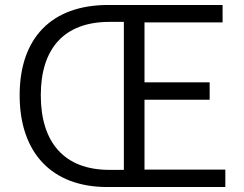

<svg xmlns="http://www.w3.org/2000/svg" viewBox="-20 -752 981 772"><path d="M411 0H886V-70H561V-351H823V-421H561V-662H875V-732H415C187 -732 59 -599 59 -369C59 -139 187 0 411 0ZM420 -69C237 -69 144 -181 144 -369C144 -556 237 -664 420 -664H478V-69Z"/></svg>

Font: Noto Sans CJK HK DemiLight
Style: Regular
Weight: 350
Designer: Ryoko NISHIZUKA 西塚涼子 (kana, bopomofo & ideographs); Paul D. Hunt (Latin, Greek & Cyrillic); Sandoll Communications 산돌커뮤니
Foundry: Adobe
Version: Version 2.004;hotconv 1.0.118;makeotfexe 2.5.65603